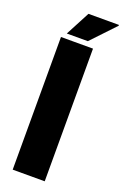

<svg xmlns="http://www.w3.org/2000/svg" viewBox="-168 -935 637 986"><g transform="rotate(20 150.5 -442.5)"><path d="M42 0V-725H217V0ZM64 -752 134 -885H300L301 -881L179 -752Z"/></g></svg>

Font: Archivo Condensed Black
Style: Regular
Weight: 900
Width: 3
Designer: Hector Gatti
Foundry: Omnibus-Type
Version: Version 2.001